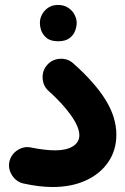

<svg xmlns="http://www.w3.org/2000/svg" viewBox="-20 -688 506 775"><path d="M18.1 -36.1Q24.9 -65.4 51.3 -82.3Q77.6 -99.1 106.9 -92.3Q129.9 -87.4 156.5 -84.2Q183.1 -81.1 202.6 -81.1Q248 -81.1 274.2 -97.4Q300.3 -113.8 300.3 -142.1Q300.3 -174.8 266.4 -222.7Q232.4 -270.5 176.3 -320.8Q153.8 -340.8 152.1 -372.1Q150.4 -403.3 170.4 -425.8Q190.4 -448.7 221.7 -450.7Q252.9 -452.6 275.4 -432.6Q363.8 -354 406.7 -283.9Q449.7 -213.9 449.7 -144.5Q449.7 -82 417.2 -34.2Q384.8 13.7 326.7 40.3Q268.6 66.9 192.4 66.9Q139.6 66.9 74.7 52.7Q45.4 45.9 28.6 19.5Q11.7 -6.8 18.1 -36.1ZM141.1 -595.7Q141.1 -623.5 161.6 -645.8Q182.1 -668 213.9 -668Q236.8 -668 252.7 -658.2Q268.6 -648.4 277.8 -634.3Q289.6 -614.7 289.6 -595.7Q289.6 -581.1 283.2 -563.7Q276.9 -546.4 260.5 -533.9Q244.1 -521.5 214.8 -521.5Q184.6 -521.5 168.9 -534.2Q153.3 -546.9 147 -563.5Q141.1 -579.6 141.1 -595.7Z"/></svg>

Font: Mikhak-DS2-FD ExtraBold
Style: Regular
Weight: 800
Designer: Amin Abedi
Version: Version 3.2